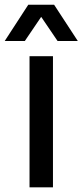

<svg xmlns="http://www.w3.org/2000/svg" viewBox="-69 -800 352 820"><path d="M57.1 -560.1H157.2V0H57.1ZM-48.8 -625 51.8 -779.8H162.1L263.2 -625H176.8L106.9 -728L37.1 -625Z"/></svg>

Font: TASA Explorer Medium
Style: Regular
Weight: 500
Designer: Weizhong Zhang
Foundry: Local Remote
Version: Version 1.000;Glyphs 3.1.2 (3151)